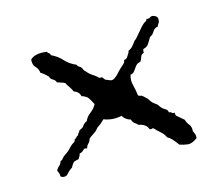

<svg xmlns="http://www.w3.org/2000/svg" viewBox="-64 -537 614 531"><g transform="rotate(-15 243.0 -271.5)"><path d="M256.8 -210.9Q230.5 -205.1 206.1 -214.8Q194.3 -203.1 189.5 -200.7Q184.6 -198.2 180.7 -192.9Q176.8 -187.5 168.5 -182.6Q160.2 -177.7 155.3 -172.9Q153.3 -165 148.4 -160.6Q143.6 -156.2 141.6 -148.4Q135.7 -151.4 131.8 -148.4Q125 -140.6 118.2 -140.6Q117.2 -135.7 115.2 -132.8Q113.3 -129.9 111.3 -126Q104.5 -125 96.7 -122.1Q89.8 -113.3 89.4 -111.8Q88.9 -110.4 87.9 -108.4Q78.1 -102.5 72.3 -95.2Q66.4 -87.9 58.1 -89.4Q49.8 -90.8 50.3 -95.7Q50.8 -100.6 45.9 -110.4Q48.8 -117.2 54.2 -121.6Q59.6 -126 61.5 -133.8Q66.4 -134.8 69.3 -139.2Q72.3 -143.6 80.6 -148.9Q88.9 -154.3 91.3 -157.2Q93.8 -160.2 99.1 -165.5Q104.5 -170.9 109.4 -173.3Q114.3 -175.8 115.2 -182.6Q119.1 -182.6 120.6 -185.5Q122.1 -188.5 126 -189.5Q127.9 -193.4 130.4 -196.3Q132.8 -199.2 134.8 -203.1Q143.6 -205.1 147.9 -211.9Q152.3 -218.8 160.2 -221.7Q165 -233.4 176.3 -241.7Q187.5 -250 193.4 -261.7Q184.6 -279.3 178.7 -285.2Q169.9 -291 164.1 -292Q161.1 -305.7 146.5 -310.5Q144.5 -316.4 137.7 -326.2Q130.9 -335.9 130.9 -337.9Q130.9 -339.8 108.4 -346.7Q105.5 -354.5 99.1 -357.4Q92.8 -360.4 90.8 -368.2Q78.1 -380.9 71.3 -383.8Q69.3 -396.5 62 -403.3Q54.7 -410.2 55.7 -425.8Q70.3 -440.4 103.5 -435.5Q104.5 -431.6 107.9 -430.2Q111.3 -428.7 111.3 -423.8Q129.9 -415 142.1 -401.4Q154.3 -387.7 172.9 -379.9Q174.8 -375 178.7 -373Q182.6 -371.1 185.5 -367.2Q188.5 -359.4 190.9 -357.4Q193.4 -355.5 196.8 -351.1Q200.2 -346.7 210 -340.3Q219.7 -334 222.2 -330.6Q224.6 -327.1 232.4 -328.1Q234.4 -326.2 235.8 -323.7Q237.3 -321.3 239.3 -319.3Q247.1 -316.4 252.4 -314Q257.8 -311.5 265.1 -316.4Q272.5 -321.3 276.9 -326.7Q281.2 -332 287.1 -337.4Q293 -342.8 298.3 -347.7Q303.7 -352.5 303.7 -358.4Q309.6 -358.4 313.5 -363.3Q322.3 -376 322.3 -379.9Q332 -383.8 338.9 -393.6Q345.7 -403.3 348.1 -404.3Q350.6 -405.3 365.7 -423.8Q380.9 -442.4 386.7 -444.8Q392.6 -447.3 392.6 -452.1Q399.4 -450.2 403.8 -453.6Q408.2 -457 413.1 -455.1Q424.8 -452.1 424.8 -443.4Q424.8 -434.6 421.9 -431.6Q418.9 -428.7 418 -423.8Q407.2 -421.9 402.8 -413.6Q398.4 -405.3 389.6 -401.4Q381.8 -387.7 377.4 -381.8Q373 -376 363.3 -374Q361.3 -371.1 361.3 -363.3Q353.5 -361.3 351.6 -354Q349.6 -346.7 345.7 -341.8Q335.9 -340.8 330.1 -332Q324.2 -323.2 320.8 -319.3Q317.4 -315.4 310.5 -314.5Q305.7 -299.8 309.6 -285.2Q313.5 -270.5 315.4 -254.9Q316.4 -252 319.8 -251.5Q323.2 -251 326.2 -250Q338.9 -239.3 343.3 -231.9Q347.7 -224.6 354.5 -220.2Q361.3 -215.8 363.3 -212.4Q365.2 -209 369.1 -204.6Q373 -200.2 379.4 -196.8Q385.7 -193.4 385.7 -186.5Q390.6 -186.5 393.1 -183.6Q395.5 -180.7 401.4 -181.6Q400.4 -175.8 403.3 -171.9Q418.9 -158.2 422.9 -155.3Q425.8 -145.5 431.6 -138.7Q437.5 -131.8 436.5 -119.1Q438.5 -114.3 440.4 -109.9Q442.4 -105.5 441.4 -97.7Q425.8 -85.9 413.6 -87.4Q401.4 -88.9 390.6 -92.8Q375 -115.2 363.3 -121.1Q358.4 -131.8 350.1 -138.7Q341.8 -145.5 334 -154.3Q330.1 -156.2 328.6 -154.8Q327.1 -153.3 322.3 -155.3Q317.4 -170.9 295.9 -174.8Q291 -179.7 286.1 -183.1Q281.2 -186.5 279.3 -194.3Q264.6 -198.2 256.8 -210.9Z"/></g></svg>

Font: Mountains of Christmas
Style: Bold
Weight: 700
Designer: Crystal Kluge
Foundry: Font Diner, Inc DBA Tart Workshop
Version: Version 1.002